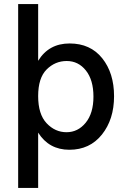

<svg xmlns="http://www.w3.org/2000/svg" viewBox="-20 -727 620 941"><path d="M167 -707V-429Q219 -514 321 -514Q423 -514 481 -441.5Q539 -369 539 -255.5Q539 -142 479.5 -67.5Q420 7 320 7Q220 7 167 -77V194H69V-707ZM167 -256Q167 -167 208.5 -123Q250 -79 306 -79Q362 -79 400 -125.5Q438 -172 438 -253.5Q438 -335 401 -381.5Q364 -428 307 -428Q250 -428 208.5 -386.5Q167 -345 167 -256Z"/></svg>

Font: Hind Medium
Style: Regular
Weight: 500
Designer: Manushi Parikh, Satya Rajpurohit
Foundry: Indian Type Foundry
Version: Version 1.201;PS 1.0;hotconv 1.0.78;makeotf.lib2.5.61930; tt